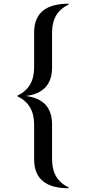

<svg xmlns="http://www.w3.org/2000/svg" viewBox="-20 -879 457 1019"><path d="M344.2 -859.4V-854.5Q256.3 -814 256.3 -706.1V-520.5Q256.3 -386.7 116.7 -369.6Q256.3 -352.5 256.3 -218.8V-33.2Q256.3 74.7 344.2 115.2V120.1Q161.1 120.1 161.1 -33.2V-218.8Q161.1 -326.2 73.2 -367.2V-372.1Q161.1 -413.1 161.1 -520.5V-706.1Q161.1 -859.4 344.2 -859.4Z"/></svg>

Font: Classica
Style: Book
Weight: 400
Designer: Wojciech Kalinowski "wmk69" (wmk69@o2.pl)
Foundry: Wojciech Kalinowski "wmk69" (wmk69@o2.pl)
Version: Version 2.1.1; 2021-05-14